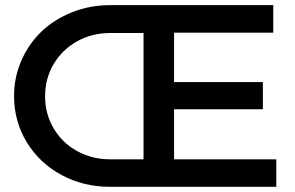

<svg xmlns="http://www.w3.org/2000/svg" viewBox="-20 -720 1137 740"><path d="M34.2 -350.1Q34.2 -422.4 62.7 -487.3Q91.3 -552.2 140.4 -598.9Q189.5 -645.5 258.1 -672.9Q326.7 -700.2 403.8 -700.2H1033.2V-594.2H650.9V-403.8H993.2V-298.8H650.9V-106H1044.9V0H403.8Q301.3 0 216.6 -45.9Q131.8 -91.8 83 -172.1Q34.2 -252.4 34.2 -350.1ZM404.8 -106H533.2V-592.8H404.8Q335 -592.8 277.6 -561Q220.2 -529.3 187 -473.4Q153.8 -417.5 153.8 -349.1Q153.8 -280.8 187 -224.9Q220.2 -168.9 277.6 -137.5Q335 -106 404.8 -106Z"/></svg>

Font: Trueno
Style: Rg
Weight: 400
Designer: Julieta Ulanovsky
Foundry: Julieta Ulanovsky
Version: Version 3.001b